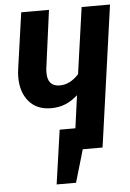

<svg xmlns="http://www.w3.org/2000/svg" viewBox="-58 -735 633 937"><g transform="rotate(-5 258.5 -266.0)"><path d="M517 -692 420 0H323L276 160H181L219 -105H296L318 -265Q287 -238 256 -225.5Q225 -213 187 -213Q117 -213 78.5 -258.5Q40 -304 40 -377Q40 -396 43 -417L82 -692H218L181 -415Q179 -405 179 -387Q179 -320 239 -320Q289 -320 332 -367L378 -692Z"/></g></svg>

Font: Fira Sans Compressed SemiBold
Style: Italic
Weight: 600
Width: 1
Italic angle: -8°
Designer: bBox Type GmbH & Carrois Corporate GbR & Edenspiekermann AG
Foundry: bBox Type GmbH & Carrois Corporate GbR & Edenspiekermann AG
Version: Version 4.301